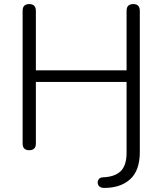

<svg xmlns="http://www.w3.org/2000/svg" viewBox="-20 -731 797 942"><path d="M491 191Q471 191 463.5 179Q456 167 461.5 153.5Q467 140 484 139Q543 137 572 109Q601 81 601 18V-329H156V-27Q156 6 123 6Q91 6 91 -27V-678Q91 -711 123 -711Q156 -711 156 -678V-386H601V-678Q601 -711 634 -711Q666 -711 666 -678V15Q666 105 619 148Q572 191 491 191Z"/></svg>

Font: Chiron GoRound TC L
Style: Regular
Weight: 300
Designer: Ryoko NISHIZUKA 西塚涼子 (kana, bopomofo & ideographs); Paul D. Hunt (Latin, Greek & Cyrillic); Sandoll Communications 산돌커뮤니
Foundry: Adobe
Version: Version 1.000;hotconv 1.1.1;makeotfexe 2.6.0